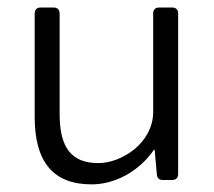

<svg xmlns="http://www.w3.org/2000/svg" viewBox="-20 -479 570 511"><path d="M387.7 -443.4V-181.6C387.7 -97.7 302.7 -44.9 242.2 -44.9C169.9 -44.9 138.7 -85.9 138.7 -175.8V-443.4C138.7 -453.1 132.8 -459 123 -459H87.9C78.1 -459 72.3 -453.1 72.3 -443.4V-168C72.3 -49.8 120.1 11.7 223.6 11.7C286.1 11.7 349.6 -22.5 389.6 -80.1H391.6L397.5 -14.6C398.4 -4.9 403.3 0 413.1 0H438.5C448.2 0 454.1 -5.9 454.1 -15.6V-443.4C454.1 -453.1 448.2 -459 438.5 -459H403.3C393.6 -459 387.7 -453.1 387.7 -443.4Z"/></svg>

Font: Ed Sans Neue Light
Style: Regular
Weight: 300
Designer: Stephen Hutchings
Version: Version 1.004;PS 001.004;hotconv 1.0.88;makeotf.lib2.5.64775